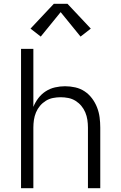

<svg xmlns="http://www.w3.org/2000/svg" viewBox="-20 -993 640 1013"><path d="M91 0V-735H156V-429Q166 -454 182.5 -475.5Q199 -497 221.5 -511.5Q244 -526 270.5 -532Q297 -538 323 -538Q350 -538 377 -532Q404 -526 426.5 -511Q449 -496 465.5 -474Q482 -452 492 -426.5Q502 -401 505.5 -374Q509 -347 509 -320V0H444V-320Q444 -340 441 -360.5Q438 -381 430 -400Q422 -419 409 -434.5Q396 -450 378.5 -461Q361 -472 340.5 -476Q320 -480 300 -480Q280 -480 259.5 -476Q239 -472 221.5 -461Q204 -450 191 -434.5Q178 -419 170 -400Q162 -381 159 -360.5Q156 -340 156 -320V0ZM195 -800 141 -842 264 -973H336L459 -842L405 -800L300 -929Z"/></svg>

Font: Iosevka Curly Light Extended
Style: Regular
Weight: 300
Width: 7
Monospace: yes
Designer: Belleve Invis
Foundry: Belleve Invis
Version: Version 11.1.0; ttfautohint (v1.8.3)